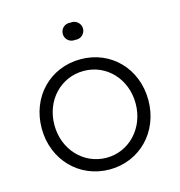

<svg xmlns="http://www.w3.org/2000/svg" viewBox="-109 -825 877 934"><g transform="rotate(-15 329.5 -358.0)"><path d="M330 12C480 12 598 -105 598 -266C598 -425 483 -543 330 -543C176 -543 61 -425 61 -266C61 -107 178 12 330 12ZM125 -266C125 -390 214 -484 330 -484C445 -484 534 -390 534 -266C534 -142 444 -47 330 -47C215 -47 125 -142 125 -266ZM279 -684C279 -660 298 -640 323 -640C325 -640 328 -640 330 -641C332 -640 335 -640 337 -640C361 -640 381 -660 381 -684C381 -708 361 -728 337 -728C335 -728 332 -728 330 -727C328 -728 325 -728 323 -728C298 -728 279 -708 279 -684Z"/></g></svg>

Font: Mluvka Light
Style: Regular
Weight: 300
Designer: Modified by Jiří Krblich, Original typeface by Gumpita Rahayu
Foundry: Gumpita Rahayu & Jiří Krblich
Version: Version 2.000;Glyphs 3.1.1 (3134)